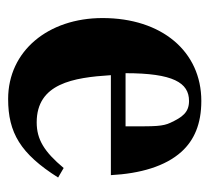

<svg xmlns="http://www.w3.org/2000/svg" viewBox="-42 -472 527 484"><g transform="rotate(90 222.0 -229.5)"><path d="M298 -282H164C164 -402 188 -442 234 -442C263 -442 275 -425 289 -395C298 -376 298 -355 298 -303ZM403 -126C362 -77 331 -58 288 -58C190 -58 175 -150 169 -245H421C417 -319 399 -382 362 -423C333 -455 292 -473 234 -473C109 -473 25 -373 25 -224C25 -87 108 14 229 14C314 14 367 -17 427 -112Z"/></g></svg>

Font: XITS Math
Style: Bold
Weight: 700
Designer: MicroPress Inc., with final additions and corrections provided by Coen Hoffman, Elsevier (retired)
Version: Version 1.302